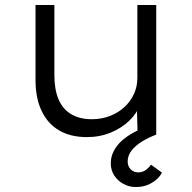

<svg xmlns="http://www.w3.org/2000/svg" viewBox="-20 -542 771 773"><path d="M330 10Q264 10 218 -17Q172 -44 147.5 -95.5Q123 -147 123 -220V-522H199V-238Q199 -181 216 -141.5Q233 -102 267 -82Q301 -62 350 -62Q389 -62 422.5 -75Q456 -88 480.5 -110.5Q505 -133 519 -163Q533 -193 533 -228V-522H609V0H534L531 -116L544 -122Q533 -88 502 -57.5Q471 -27 426.5 -8.5Q382 10 330 10ZM526 211Q500 211 477 198.5Q454 186 440 164.5Q426 143 426 116Q426 89 438 66Q450 43 470 25Q490 7 518 -8.5Q546 -24 577 -36L609 0Q577 12 550.5 28.5Q524 45 509 65Q494 85 494 108Q494 127 506 139.5Q518 152 537 152Q552 152 564.5 144Q577 136 588 121L632 153Q624 169 608.5 182Q593 195 573 203Q553 211 526 211Z"/></svg>

Font: Lexend Exa Light
Style: Regular
Weight: 300
Designer: Bonnie Shaver-Troup, Thomas Jockin
Foundry: Lexend
Version: Version 1.007